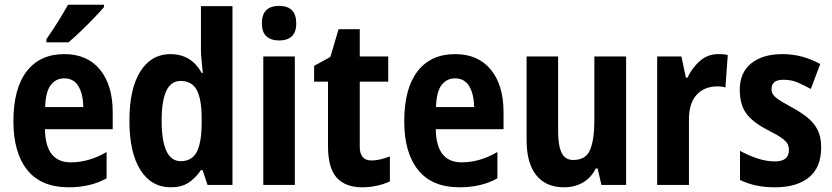

<svg xmlns="http://www.w3.org/2000/svg" viewBox="-20 -786 3538 816"><path d="M253 -556Q351 -556 405 -490Q459 -424 459 -309V-237H171Q173 -96 281 -96Q358 -96 433 -140V-28Q365 10 272 10Q155 10 96 -63.5Q37 -137 37 -270Q37 -410 93.5 -483Q150 -556 253 -556ZM253 -453Q218 -453 196 -425Q174 -397 172 -331H334Q333 -387 313 -420Q293 -453 253 -453ZM422 -756Q407 -738 380.5 -710.5Q354 -683 324.5 -654.5Q295 -626 271 -606H177V-619Q202 -655 226.5 -694Q251 -733 269 -766H422Z M706 10Q623 10 576.5 -64Q530 -138 530 -273Q530 -409 576.5 -482.5Q623 -556 704 -556Q793 -556 837 -476H842Q840 -502 837 -526Q834 -550 834 -574V-760H968V0H862L841 -63H834Q810 -28 780.5 -9Q751 10 706 10ZM748 -101Q795 -101 815.5 -139Q836 -177 837 -256V-283Q837 -364 816.5 -403Q796 -442 747 -442Q667 -442 667 -274Q667 -101 748 -101Z M1166 -761Q1239 -761 1239 -687Q1239 -649 1220 -631.5Q1201 -614 1166 -614Q1132 -614 1112.5 -631.5Q1093 -649 1093 -687Q1093 -725 1112 -743Q1131 -761 1166 -761ZM1233 -546V0H1099V-546Z M1559 -104Q1577 -104 1596 -108.5Q1615 -113 1637 -121V-15Q1614 -4 1583 3Q1552 10 1519 10Q1448 10 1411 -31Q1374 -72 1374 -165V-439H1315V-506L1384 -544L1419 -662H1509V-546H1630V-439H1509V-162Q1509 -104 1559 -104Z M1914 -556Q2012 -556 2066 -490Q2120 -424 2120 -309V-237H1832Q1834 -96 1942 -96Q2019 -96 2094 -140V-28Q2026 10 1933 10Q1816 10 1757 -63.5Q1698 -137 1698 -270Q1698 -410 1754.5 -483Q1811 -556 1914 -556ZM1914 -453Q1879 -453 1857 -425Q1835 -397 1833 -331H1995Q1994 -387 1974 -420Q1954 -453 1914 -453Z M2641 -546V0H2536L2520 -70H2512Q2492 -30 2457 -10Q2422 10 2378 10Q2300 10 2259 -41.5Q2218 -93 2218 -191V-546H2352V-228Q2352 -167 2367 -136.5Q2382 -106 2416 -106Q2470 -106 2488 -149.5Q2506 -193 2506 -274V-546Z M3033 -556Q3041 -556 3051.5 -555.5Q3062 -555 3073 -552L3063 -414Q3057 -417 3046 -418Q3035 -419 3031 -419Q2973 -419 2940.5 -383Q2908 -347 2908 -279V0H2773V-546H2876L2895 -456H2902Q2920 -496 2953.5 -526Q2987 -556 3033 -556Z M3470 -161Q3470 -74 3418 -32Q3366 10 3274 10Q3230 10 3194.5 2.5Q3159 -5 3125 -21V-145Q3157 -127 3196.5 -113.5Q3236 -100 3273 -100Q3304 -100 3318.5 -112.5Q3333 -125 3333 -148Q3333 -160 3328.5 -171.5Q3324 -183 3305.5 -197Q3287 -211 3244 -233Q3182 -264 3153 -302Q3124 -340 3124 -405Q3124 -477 3172.5 -516.5Q3221 -556 3305 -556Q3347 -556 3386 -546Q3425 -536 3466 -514L3426 -408Q3396 -424 3370 -435.5Q3344 -447 3309 -447Q3259 -447 3259 -408Q3259 -396 3264.5 -386Q3270 -376 3288 -363.5Q3306 -351 3345 -330Q3380 -311 3408.5 -289Q3437 -267 3453.5 -236.5Q3470 -206 3470 -161Z"/></svg>

Font: Noto Sans Sinhala UI Condensed
Style: Bold
Weight: 700
Width: 3
Designer: Jelle Bosma - Monotype Design Team
Foundry: Monotype Imaging Inc.
Version: Version 2.006; ttfautohint (v1.8.4.7-5d5b)